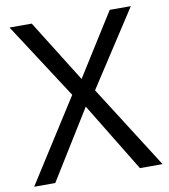

<svg xmlns="http://www.w3.org/2000/svg" viewBox="-81 -783 747 851"><g transform="rotate(-10 293.0 -357.0)"><path d="M582 0H480L291 -310L99 0H4L241 -372L19 -714H119L294 -434L470 -714H565L344 -374Z"/></g></svg>

Font: Noto Sans Lao
Style: Regular
Weight: 400
Designer: Monotype Design Team
Foundry: Monotype Imaging Inc.
Version: Version 2.003; ttfautohint (v1.8.4.7-5d5b)